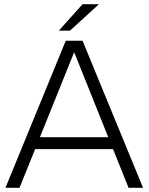

<svg xmlns="http://www.w3.org/2000/svg" viewBox="-20 -894 708 914"><path d="M6 0 293 -700H373L661 0H592L334 -643H332L73 0ZM132 -184V-241H531V-184ZM260 -748 373 -874H451L313 -748Z"/></svg>

Font: REM ExtraLight
Style: Regular
Weight: 250
Designer: Octavio Pardo
Foundry: Ashler Design
Version: Version 1.005;gftools[0.9.28]